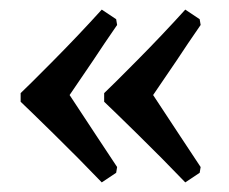

<svg xmlns="http://www.w3.org/2000/svg" viewBox="-20 -425 477 400"><path d="M197 -213V-231Q213 -246 266 -299.5Q319 -353 366 -405L396 -385L398 -373Q371 -334 348 -299L299 -227L355 -142L398 -77L396 -65L366 -45Q319 -94 266 -146Q213 -198 197 -213ZM23 -213V-231Q39 -246 92 -299.5Q145 -353 192 -405L222 -385L224 -373Q197 -334 174 -299L125 -227L181 -142L224 -77L222 -65L192 -45Q145 -94 92 -146Q39 -198 23 -213Z"/></svg>

Font: Alegreya Medium
Style: Regular
Weight: 500
Designer: Juan Pablo del Peral
Foundry: Huerta Tipografica
Version: Version 2.007; ttfautohint (v1.6)